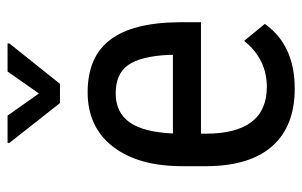

<svg xmlns="http://www.w3.org/2000/svg" viewBox="-166 -624 800 508"><g transform="rotate(-90 234.0 -370.0)"><path d="M164.1 -426.8Q138.2 -389.6 134.8 -312.5H342.8V-324.2Q338.9 -399.4 315.4 -431.6Q292 -463.9 241.2 -463.9Q190.4 -463.9 164.1 -426.8ZM258.3 -64Q331.1 -64 379.9 -124L424.8 -69.3Q368.7 9.8 253.4 9.8Q154.8 9.8 102.1 -48.8Q49.3 -107.4 48.3 -221.7V-285.6Q47.9 -403.3 99.6 -470.7Q151.4 -538.1 244.1 -538.1Q336.9 -538.1 382.3 -479Q428.2 -419.9 429.2 -294.9V-238.3H134.3V-226.1Q134.3 -64 258.3 -64ZM373 -750V-745.1L266.1 -611.3H215.3L109.9 -745.1V-750H182.1L240.7 -667L298.8 -750Z"/></g></svg>

Font: RobotoCondensed-Regular
Style: Regular
Weight: 400
Designer: Google
Version: Version 2.001201; 2014